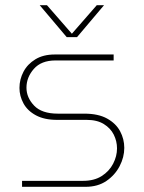

<svg xmlns="http://www.w3.org/2000/svg" viewBox="-20 -720 554 740"><path d="M65 0V-23H300Q343 -23 372 -41.5Q401 -60 416 -89Q431 -118 431 -148Q431 -176 418.5 -201Q406 -226 380 -242Q354 -258 314 -258H200Q151 -258 118.5 -275.5Q86 -293 70.5 -321.5Q55 -350 55 -381Q55 -414 70.5 -443.5Q86 -473 116.5 -491.5Q147 -510 191 -510H418V-487H194Q139 -487 110.5 -454.5Q82 -422 82 -382Q82 -344 111.5 -313Q141 -282 203 -282H305Q359 -282 393 -263Q427 -244 443 -214Q459 -184 459 -150Q459 -114 441 -79.5Q423 -45 390 -22.5Q357 0 310 0ZM237 -577 133 -700H161L257 -590L353 -700H381L277 -577Z"/></svg>

Font: MuseoModerno Thin
Style: Regular
Weight: 100
Designer: Pablo Cosgaya, Héctor Gatti, Marcela Romero, and the Authors of The MuseoModerno Project.
Foundry: Omnibus-Type Team
Version: Version 1.003